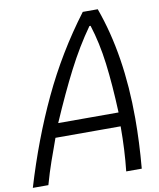

<svg xmlns="http://www.w3.org/2000/svg" viewBox="-122 -993 886 1069"><g transform="rotate(-10 321.5 -458.5)"><path d="M-24.1 0Q54 -261.1 160.8 -488Q267.6 -714.8 419.9 -916.7H504.6Q604.8 -640.6 604.8 -281.9Q604.8 -146.5 591.8 0H503.9Q516.9 -117.8 516.9 -252.6H148.4Q141.9 -233.7 127.3 -193.4Q112.6 -153 103.8 -127.9Q95.1 -102.9 83.7 -67.1Q72.3 -31.2 63.8 0ZM518.9 -330.7Q512.4 -489.6 497.1 -610.4Q481.8 -731.1 449.2 -832.7H442.7Q370.4 -731.1 308.6 -610.7Q246.7 -490.2 177.7 -330.7Z"/></g></svg>

Font: TypoPRO Monoid
Style: Italic
Weight: 400
Width: 4
Italic angle: -11°
Monospace: yes
Version: Version 0.61